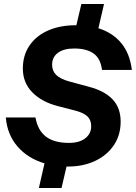

<svg xmlns="http://www.w3.org/2000/svg" viewBox="-20 -831 678 958"><path d="M424 -398Q503 -377 542.5 -334.5Q582 -292 582 -224Q582 -157 548 -106.5Q514 -56 454.5 -28Q395 0 319 0H312L287 107H174L202 -16Q118 -41 67 -100.5Q16 -160 9 -245H157Q168 -181 209 -149.5Q250 -118 324 -118Q376 -118 405.5 -141Q435 -164 435 -201Q435 -232 416.5 -250Q398 -268 356 -279L267 -302Q187 -323 140.5 -371Q94 -419 94 -489Q94 -556 128 -605Q162 -654 221.5 -679.5Q281 -705 356 -705H361L386 -811H499L471 -690Q542 -668 585 -616Q628 -564 638 -482H489Q482 -539 447 -564Q412 -589 350 -589Q298 -589 269 -567.5Q240 -546 240 -508Q240 -477 260.5 -457Q281 -437 324 -425Z"/></svg>

Font: CBA Beacon Sans Extra Bold
Style: Italic
Weight: 800
Italic angle: -13°
Designer: Wei Huang
Foundry: Wei Huang
Version: Version 1.002